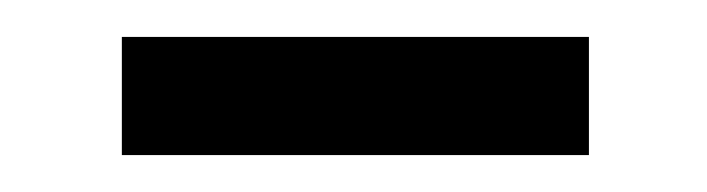

<svg xmlns="http://www.w3.org/2000/svg" viewBox="-20 -331 383 104"><path d="M46 -247H299V-311H46Z"/></svg>

Font: Noto Sans CJK JP DemiLight
Style: Regular
Weight: 350
Designer: Ryoko NISHIZUKA (kana & ideographs); Paul D. Hunt (Latin, Greek & Cyrillic); Wenlong ZHANG (bopomofo); Sandoll Communica
Foundry: Adobe Systems Incorporated
Version: Version 1.004;PS 1.004;hotconv 1.0.82;makeotf.lib2.5.63406